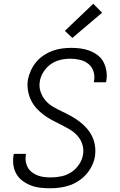

<svg xmlns="http://www.w3.org/2000/svg" viewBox="-20 -999 640 1027"><path d="M248 8Q222 8 195.5 5Q169 2 145.5 -7Q122 -16 101.5 -31Q81 -46 68.5 -67Q56 -88 52 -114Q48 -140 52 -167L54 -176H119L118 -170Q115 -151 118 -133.5Q121 -116 129.5 -101.5Q138 -87 152.5 -76.5Q167 -66 183 -60Q199 -54 217 -52Q235 -50 253 -50Q281 -50 309 -56Q337 -62 361.5 -78Q386 -94 403 -119.5Q420 -145 424 -172Q429 -200 420.5 -226.5Q412 -253 394 -273Q376 -293 353 -306.5Q330 -320 306 -332Q282 -344 258.5 -356.5Q235 -369 213.5 -385Q192 -401 174.5 -420.5Q157 -440 145.5 -464Q134 -488 129.5 -515.5Q125 -543 129 -572Q134 -597 145 -621.5Q156 -646 173 -666.5Q190 -687 213 -702.5Q236 -718 260.5 -727Q285 -736 310.5 -739.5Q336 -743 361 -743Q387 -743 412.5 -739.5Q438 -736 461 -727Q484 -718 503.5 -703Q523 -688 534 -666.5Q545 -645 549 -620Q553 -595 549 -568L547 -559H482L483 -566Q488 -592 480 -617Q472 -642 452.5 -657.5Q433 -673 407.5 -679Q382 -685 356 -685Q329 -685 302 -678.5Q275 -672 252 -656Q229 -640 213 -615Q197 -590 193 -564Q188 -535 197 -508.5Q206 -482 223 -462Q240 -442 263 -428.5Q286 -415 310.5 -403.5Q335 -392 358.5 -379Q382 -366 403 -350.5Q424 -335 442 -315Q460 -295 472 -271Q484 -247 488 -219.5Q492 -192 488 -163Q484 -138 472 -113Q460 -88 442 -67.5Q424 -47 400.5 -31.5Q377 -16 352 -7.5Q327 1 300.5 4.5Q274 8 248 8ZM367 -796 327 -834 479 -979 526 -931Z"/></svg>

Font: Iosevka Aile Light Oblique
Style: Regular
Weight: 300
Italic angle: -9°
Designer: Belleve Invis
Foundry: Belleve Invis
Version: Version 31.1.0; ttfautohint (v1.8.4)